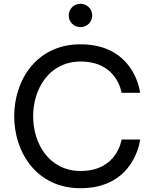

<svg xmlns="http://www.w3.org/2000/svg" viewBox="-20 -984 815 1014"><path d="M405 -841C440 -841 467 -868 467 -902C467 -936 440 -964 405 -964C369 -964 343 -936 343 -902C343 -869 369 -841 405 -841ZM405 10C693 10 720 -247 720 -247H622C622 -247 600 -81 406 -81C239 -81 155 -226 155 -370C155 -514 239 -659 406 -659C600 -659 622 -494 622 -494H720C720 -494 693 -750 405 -750C172 -750 55 -560 55 -370C55 -181 172 10 405 10Z"/></svg>

Font: Be Vietnam Pro
Style: Regular
Weight: 400
Designer: Lam Bao, Tony Le, Vietanh Nguyen
Foundry: Yellow Type Foundry
Version: Version 1.002